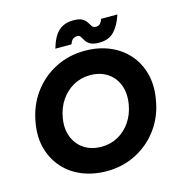

<svg xmlns="http://www.w3.org/2000/svg" viewBox="-130 -1016 1053 1139"><g transform="rotate(-15 397.0 -446.0)"><path d="M387 12Q304 12 235.5 -16Q167 -44 121 -96Q75 -148 55.5 -218.5Q36 -289 51 -375Q68 -476 123 -551.5Q178 -627 260.5 -669.5Q343 -712 442 -712Q525 -712 592.5 -684Q660 -656 706.5 -604Q753 -552 772 -480.5Q791 -409 776 -324Q760 -224 705 -148.5Q650 -73 567.5 -30.5Q485 12 387 12ZM393 -136Q449 -136 495 -161.5Q541 -187 572 -232.5Q603 -278 613 -338Q624 -404 604.5 -455Q585 -506 541 -535Q497 -564 436 -564Q380 -564 333.5 -538.5Q287 -513 255.5 -467Q224 -421 214 -360Q203 -295 223.5 -244Q244 -193 288 -164.5Q332 -136 393 -136ZM540 -736Q503 -736 484.5 -747Q466 -758 457.5 -772Q449 -786 442.5 -797Q436 -808 422 -808Q410 -808 398 -801Q386 -794 377 -769H278Q298 -840 332.5 -872Q367 -904 425 -904Q461 -904 479 -893Q497 -882 505 -868Q513 -854 521 -843Q529 -832 544 -832Q562 -832 571.5 -843Q581 -854 586 -870H686Q666 -808 632.5 -772Q599 -736 540 -736Z"/></g></svg>

Font: Figtree ExtraBold
Style: Italic
Weight: 800
Italic angle: -9.5°
Foundry: Erik Kennedy
Version: Version 2.001;gftools[0.9.30]